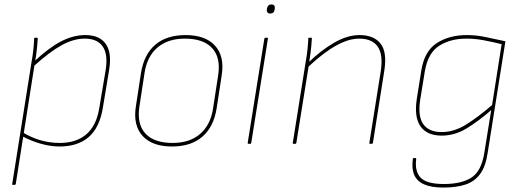

<svg xmlns="http://www.w3.org/2000/svg" viewBox="-20 -648 2347 865"><path d="M248 12Q208 12 163.5 -0.5Q119 -13 77 -36L80 -53Q121 -28 163 -16Q205 -4 249 -4Q323 -4 368.5 -42.5Q414 -81 427 -160L455 -326Q468 -401 443.5 -437.5Q419 -474 362 -474Q312 -474 258 -444.5Q204 -415 131 -349L134 -371Q200 -433 255 -461.5Q310 -490 364 -490Q429 -490 457 -449.5Q485 -409 471 -329L443 -160Q428 -72 379 -30Q330 12 248 12ZM39 185Q34 185 35 181L122 -368Q127 -395 130 -422.5Q133 -450 134 -475Q134 -478 137 -478H147Q150 -478 150 -475Q149 -458 147.5 -440.5Q146 -423 143.5 -405Q141 -387 138 -368L136 -359L51 181Q50 185 46 185Z M755 12Q666 12 622.5 -35.5Q579 -83 592 -168L615 -318Q628 -402 679 -446Q730 -490 816 -490Q905 -490 948.5 -442.5Q992 -395 979 -310L956 -160Q943 -77 892 -32.5Q841 12 755 12ZM758 -4Q835 -4 882 -45Q929 -86 940 -160L963 -310Q975 -389 935.5 -431.5Q896 -474 813 -474Q736 -474 689 -433.5Q642 -393 631 -318L608 -168Q596 -89 635 -46.5Q674 -4 758 -4Z M1100 0Q1095 0 1096 -5L1171 -474Q1172 -478 1176 -478H1183Q1185 -478 1186.5 -477.5Q1188 -477 1187 -474L1112 -5Q1111 -1 1110 -0.5Q1109 0 1107 0ZM1197 -587Q1189 -587 1185 -592Q1181 -597 1182 -604L1183 -611Q1185 -619 1189.5 -623.5Q1194 -628 1203 -628Q1211 -628 1215 -623.5Q1219 -619 1218 -611L1217 -604Q1216 -596 1211 -591.5Q1206 -587 1197 -587Z M1648 0Q1643 0 1644 -4L1695 -325Q1707 -401 1682 -437.5Q1657 -474 1598 -474Q1563 -474 1524.5 -457.5Q1486 -441 1446 -411.5Q1406 -382 1365 -343L1368 -365Q1427 -422 1486 -456Q1545 -490 1600 -490Q1664 -490 1694.5 -451.5Q1725 -413 1711 -327L1660 -4Q1659 0 1655 0ZM1303 0Q1298 0 1299 -4L1357 -368Q1362 -395 1365 -422.5Q1368 -450 1369 -475Q1369 -478 1372 -478H1382Q1384 -478 1384.5 -477.5Q1385 -477 1385 -475Q1384 -458 1382.5 -440.5Q1381 -423 1378.5 -405Q1376 -387 1373 -368L1372 -359L1315 -4Q1314 -1 1313 -0.5Q1312 0 1310 0Z M2083 -490Q2126 -490 2168 -481Q2210 -472 2257 -462L2177 41Q2168 102 2143 136Q2118 170 2077 183.5Q2036 197 1977 197Q1923 197 1890.5 182.5Q1858 168 1846 139.5Q1834 111 1840 68Q1840 64 1843 64H1852Q1856 64 1855 69Q1848 125 1875.5 153Q1903 181 1980 181Q2059 181 2104 152Q2149 123 2162 40L2193 -152Q2137 -103 2083 -70Q2029 -37 1970 -37Q1903 -37 1874 -79.5Q1845 -122 1858 -204L1878 -330Q1892 -418 1948 -454Q2004 -490 2083 -490ZM1970 -53Q2026 -53 2081 -87.5Q2136 -122 2197 -175L2240 -449Q2200 -459 2160 -466.5Q2120 -474 2081 -474Q2010 -474 1959 -442Q1908 -410 1894 -327L1874 -204Q1861 -127 1886 -90Q1911 -53 1970 -53Z"/></svg>

Font: Sofia Sans Hairline
Style: Italic
Weight: 1
Italic angle: -9°
Designer: Botio Nikoltchev, Ani Petrova
Foundry: lettersoup
Version: Version 4.102